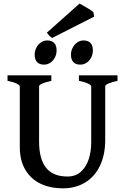

<svg xmlns="http://www.w3.org/2000/svg" viewBox="-20 -1035 704 1070"><path d="M566.4 -255.9Q566.4 -171.9 536.9 -110.8Q507.3 -49.8 453.9 -17.6Q400.4 14.6 330.1 14.6Q261.2 14.6 207 -10.7Q152.8 -36.1 121.6 -88.1Q90.3 -140.1 90.3 -216.8V-554.2Q90.3 -560.5 72.5 -569.3Q54.7 -578.1 22 -584.5V-615.2H266.1V-584.5Q233.9 -577.6 215.8 -569.6Q197.8 -561.5 197.8 -554.2V-246.1Q197.8 -149.9 236.3 -100.6Q274.9 -51.3 356.4 -51.3Q400.9 -51.3 430.4 -77.6Q460 -104 474.1 -147Q488.3 -189.9 488.3 -240.7V-554.2Q488.3 -560.5 470.5 -569.3Q452.6 -578.1 419.9 -584.5V-615.2H634.8V-584.5Q602.5 -577.6 584.5 -569.6Q566.4 -561.5 566.4 -554.2ZM173.3 -730Q173.3 -751.5 182.9 -769.8Q192.4 -788.1 208.5 -798.8Q224.6 -809.6 242.7 -809.6Q268.1 -809.6 281.7 -795.7Q295.4 -781.7 295.4 -754.9Q295.4 -732.9 286.1 -714.6Q276.9 -696.3 260.7 -685.5Q244.6 -674.8 225.6 -674.8Q199.7 -674.8 186.5 -689Q173.3 -703.1 173.3 -730ZM375.5 -730Q375.5 -751.5 385.3 -769.8Q395 -788.1 410.9 -798.8Q426.8 -809.6 445.3 -809.6Q470.7 -809.6 484.1 -795.7Q497.6 -781.7 497.6 -754.9Q497.6 -732.9 488.3 -714.6Q479 -696.3 462.9 -685.5Q446.8 -674.8 427.7 -674.8Q401.9 -674.8 388.7 -689Q375.5 -703.1 375.5 -730ZM241.2 -853 423.3 -1015.1Q446.3 -1002.9 470.2 -988.3Q494.1 -973.6 500.5 -966.8L504.9 -942.4L271 -823.7Q258.3 -829.1 241.2 -853Z"/></svg>

Font: David Libre Medium
Style: Regular
Weight: 500
Version: Version 1.000